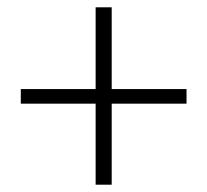

<svg xmlns="http://www.w3.org/2000/svg" viewBox="-20 -628 568 526"><path d="M242 -122V-344H37V-384H242V-608H286V-384H491V-344H286V-122Z"/></svg>

Font: Noto Sans HK Thin ExtraLight
Style: Regular
Weight: 250
Version: Version 2.004-H2;hotconv 1.0.118;makeotfexe 2.5.65603